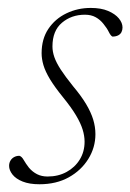

<svg xmlns="http://www.w3.org/2000/svg" viewBox="-20 -466 336 496"><path d="M30 -63.5Q36 -62 41.2 -52.8Q46.5 -43.5 55 -32.5Q64 -22 75.8 -16Q87.5 -10 103 -10Q130.5 -10 152 -21.8Q173.5 -33.5 186 -53.8Q198.5 -74 198.5 -100Q198.5 -115 193.5 -131.2Q188.5 -147.5 176.5 -167.8Q164.5 -188 143 -214.5Q121.5 -241 109.2 -261.2Q97 -281.5 92.2 -297.8Q87.5 -314 87.5 -328.5Q87.5 -365.5 105 -391.5Q122.5 -417.5 151.5 -431.5Q180.5 -445.5 214.5 -445.5Q241 -445.5 259.2 -437.8Q277.5 -430 287 -418.5Q296.5 -407 296.5 -395Q296.5 -388.5 293.8 -383Q291 -377.5 285 -374.5Q279 -371.5 270.5 -371.5Q266 -373.5 261.2 -383.2Q256.5 -393 247.5 -404Q239 -415 227.2 -421.5Q215.5 -428 199.5 -428Q164.5 -428 140 -407.2Q115.5 -386.5 115.5 -346Q115.5 -332.5 120.5 -318.2Q125.5 -304 137 -286.2Q148.5 -268.5 169 -243Q190 -218 202.5 -197Q215 -176 220.8 -157Q226.5 -138 226.5 -119.5Q226.5 -85 208.2 -55.5Q190 -26 157.8 -8Q125.5 10 82 10Q56 10 38.5 3Q21 -4 12.2 -15.2Q3.5 -26.5 3.5 -37.5Q3.5 -45 7 -51Q10.5 -57 16.5 -60.2Q22.5 -63.5 30 -63.5Z"/></svg>

Font: Newsreader 24pt ExtraLight
Style: Italic
Weight: 250
Italic angle: -17°
Designer: Hugues Gentile
Foundry: Production Type
Version: Version 1.003